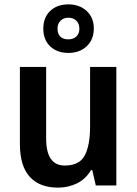

<svg xmlns="http://www.w3.org/2000/svg" viewBox="-20 -848 626 878"><path d="M512 -542V0H418L402 -70H396Q372 -29 332 -9.5Q292 10 245 10Q161 10 116 -39.5Q71 -89 71 -189V-542H191V-215Q191 -91 276 -91Q343 -91 367.5 -137Q392 -183 392 -271V-542ZM293 -606Q241 -606 209.5 -636Q178 -666 178 -717Q178 -768 209.5 -798Q241 -828 293 -828Q343 -828 376 -798Q409 -768 409 -718Q409 -667 376.5 -636.5Q344 -606 293 -606ZM293 -668Q315 -668 329 -681Q343 -694 343 -717Q343 -740 329 -753.5Q315 -767 293 -767Q271 -767 257 -753.5Q243 -740 243 -717Q243 -694 255.5 -681Q268 -668 293 -668Z"/></svg>

Font: Noto Sans Sinhala UI SemiCondensed SemiBold
Style: Regular
Weight: 600
Width: 4
Designer: Jelle Bosma - Monotype Design Team
Foundry: Monotype Imaging Inc.
Version: Version 2.006; ttfautohint (v1.8.4.7-5d5b)